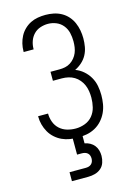

<svg xmlns="http://www.w3.org/2000/svg" viewBox="-144 -815 788 1136"><g transform="rotate(-15 250.0 -247.5)"><path d="M253 8Q227 8 202 4Q177 0 154.5 -10.5Q132 -21 113 -38Q94 -55 81.5 -77Q69 -99 62.5 -123.5Q56 -148 56 -173Q56 -174 56 -174.5Q56 -175 56 -175H117Q117 -175 117 -174.5Q117 -174 117 -174Q117 -148 126.5 -122.5Q136 -97 155.5 -79.5Q175 -62 200.5 -54.5Q226 -47 253 -47Q282 -47 310 -57.5Q338 -68 356.5 -90.5Q375 -113 382 -142Q389 -171 389 -200Q389 -220 386 -239.5Q383 -259 375.5 -277Q368 -295 355 -310.5Q342 -326 325.5 -336Q309 -346 289.5 -350.5Q270 -355 250 -355H195V-410H250Q268 -410 285 -413.5Q302 -417 317 -426.5Q332 -436 343.5 -450Q355 -464 361.5 -480Q368 -496 370.5 -513.5Q373 -531 373 -549Q373 -549 373 -549.5Q373 -550 373 -550Q373 -576 367 -601.5Q361 -627 344.5 -647.5Q328 -668 303.5 -678Q279 -688 253 -688Q229 -688 205.5 -680Q182 -672 165.5 -654.5Q149 -637 141 -614Q133 -591 133 -567Q133 -566 133 -565Q133 -564 133 -564H72Q72 -565 72 -566Q72 -567 72 -568Q72 -592 77.5 -615Q83 -638 94 -659Q105 -680 122.5 -697Q140 -714 161 -724.5Q182 -735 205.5 -739Q229 -743 253 -743Q278 -743 302.5 -738Q327 -733 349 -721Q371 -709 388 -690Q405 -671 415 -648Q425 -625 429.5 -600.5Q434 -576 434 -551Q434 -525 429.5 -499.5Q425 -474 413 -451.5Q401 -429 381.5 -411.5Q362 -394 339 -383Q366 -373 388 -354Q410 -335 424.5 -310Q439 -285 444.5 -256.5Q450 -228 450 -199Q450 -172 445.5 -145Q441 -118 429.5 -93.5Q418 -69 399.5 -48.5Q381 -28 357 -15Q333 -2 306.5 3Q280 8 253 8ZM150 248V193H250Q259 193 268 190.5Q277 188 284 181.5Q291 175 294 166Q297 157 297 148Q297 139 294 130Q291 121 284 115Q277 109 268 106.5Q259 104 250 104H220V0H280V51Q297 54 312.5 62.5Q328 71 338.5 84.5Q349 98 353.5 114.5Q358 131 358 148Q358 169 351 189.5Q344 210 328 223.5Q312 237 291.5 242.5Q271 248 250 248Z"/></g></svg>

Font: Iosevka Term Light
Style: Regular
Weight: 300
Monospace: yes
Designer: Belleve Invis
Foundry: Belleve Invis
Version: Version 9.0.1; ttfautohint (v1.8.3)